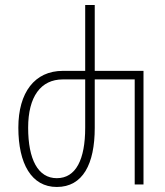

<svg xmlns="http://www.w3.org/2000/svg" viewBox="-20 -734 658 764"><path d="M206 10C310 10 357 -82 357 -225V-418H516V0H551V-452H357V-714H319V-452H230C118 -452 53 -366 53 -226C53 -83 105 10 206 10ZM206 -25C131 -25 92 -100 92 -226C92 -349 142 -418 230 -418H319V-226C319 -99 282 -25 206 -25Z"/></svg>

Font: Noto Sans Georgian ExtraCondensed ExtraLight
Style: Regular
Weight: 200
Width: 2
Designer: Monotype Design Team, Akaki Razmadze
Foundry: Google LLC
Version: Version 2.005